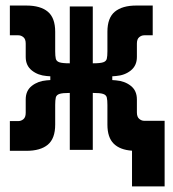

<svg xmlns="http://www.w3.org/2000/svg" viewBox="-20 -541 626 693"><path d="M15.6 3.4V-104H46.4Q56.2 -104 64.5 -110.8Q72.8 -117.7 72.8 -133.8V-182.1Q72.8 -213.9 95 -231.2Q117.2 -248.5 148.4 -251L161.6 -252V-265.6L148.4 -266.6Q117.2 -269 95 -286.6Q72.8 -304.2 72.8 -335.4V-383.8Q72.8 -399.9 64.5 -406.7Q56.2 -413.6 46.4 -413.6H15.6V-521H75.2Q126 -521 152.6 -498.8Q179.2 -476.6 179.2 -426.3V-356.9V-356Q179.2 -338.4 181.4 -329.1Q183.6 -319.8 194.3 -316.2Q205.1 -312.5 231 -312.5H231.9V-517.6H314.9V-312.5H315.9Q341.8 -312.5 352.5 -316.2Q363.3 -319.8 365.5 -329.1Q367.7 -338.4 367.7 -356V-356.9V-426.3Q367.7 -476.6 394.5 -498.8Q421.4 -521 471.7 -521H531.2V-413.6H500.5Q490.7 -413.6 482.4 -406.7Q474.1 -399.9 474.1 -383.8V-335.4Q474.1 -304.2 452.1 -286.6Q430.2 -269 398.4 -266.6L385.3 -265.6V-252L398.4 -251Q430.2 -248.5 452.1 -231.2Q474.1 -213.9 474.1 -182.1V-135.3Q474.1 -119.1 482.4 -112.1Q490.7 -105 500.5 -105H574.2V131.8H456.5V2.9Q413.1 0 390.4 -22.5Q367.7 -44.9 367.7 -91.3V-161.1V-162.1Q367.7 -179.7 365.5 -189Q363.3 -198.2 352.5 -201.9Q341.8 -205.6 315.9 -205.6H314.9V0H231.9V-205.6H231Q205.1 -205.6 194.3 -201.9Q183.6 -198.2 181.4 -189Q179.2 -179.7 179.2 -162.1Q179.2 -161.6 179.2 -161.1V-91.3Q179.2 -41 152.6 -18.8Q126 3.4 75.2 3.4Z"/></svg>

Font: CaskaydiaCove NFP SemiBold
Style: Regular
Weight: 600
Designer: Aaron Bell
Foundry: Saja Typeworks
Version: Version 2111.001; VTT 6.35;Nerd Fonts 3.1.1